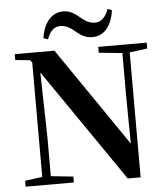

<svg xmlns="http://www.w3.org/2000/svg" viewBox="-62 -1010 939 1070"><g transform="rotate(-5 407.5 -475.5)"><path d="M209 -816 234 -807C249 -852 274 -875 308 -875C346 -875 372 -853 396 -833C418 -815 443 -798 482 -798C546 -798 590 -848 603 -938L579 -947C563 -903 540 -877 503 -877C465 -877 441 -899 416 -919C394 -937 368 -955 331 -955C268 -955 222 -904 209 -816ZM609 4H681V-695L780 -708V-741H509V-708L640 -695V-450L643 -188L264 -741H42V-708L125 -700L135 -685V-46L38 -33V0H308V-33L183 -46V-261L175 -627Z"/></g></svg>

Font: Noto Serif JP
Style: Bold
Weight: 700
Designer: Ryoko NISHIZUKA 西塚涼子 (kana & ideographs); Frank Grießhammer (Latin, Greek & Cyrillic); Wenlong ZHANG 张文龙 (bopomofo); San
Foundry: Adobe
Version: Version 2.001;hotconv 1.1.0;makeotfexe 2.6.0